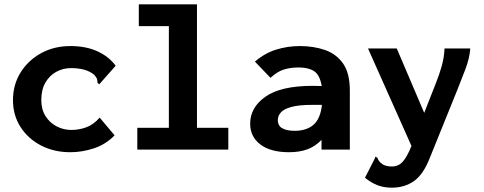

<svg xmlns="http://www.w3.org/2000/svg" viewBox="-20 -692 2240 888"><path d="M305 12Q230 12 170 -19Q110 -50 75 -104.5Q40 -159 40 -229Q40 -300 75 -356.5Q110 -413 170 -446Q230 -479 306 -479Q377 -479 430 -455Q483 -431 515 -388L446 -310L439 -302L431 -309Q431 -317 429 -325Q427 -333 416 -346Q395 -363 368 -370Q341 -377 308 -377Q272 -377 240.5 -360Q209 -343 190 -310Q171 -277 171 -229Q171 -186 190.5 -155Q210 -124 242 -107.5Q274 -91 310 -91Q345 -91 378.5 -103Q412 -115 441 -148L510 -66Q469 -24 414.5 -6Q360 12 305 12Z M615 0V-101H761V-571H622V-672H891V-101H1036V0Z M1317 12Q1231 12 1184 -24Q1137 -60 1137 -120Q1137 -195 1208 -245Q1279 -295 1427 -295Q1442 -295 1468 -294Q1459 -346 1432.5 -363Q1406 -380 1362 -380Q1324 -380 1293 -370.5Q1262 -361 1231 -332L1159 -407Q1204 -446 1257 -462.5Q1310 -479 1367 -479Q1430 -479 1482.5 -461Q1535 -443 1566.5 -398.5Q1598 -354 1598 -273V0H1467V-45Q1437 -14 1400.5 -1Q1364 12 1317 12ZM1265 -137Q1265 -110 1286 -98.5Q1307 -87 1342 -87Q1398 -87 1430 -115Q1462 -143 1469 -207Q1457 -207 1445 -207Q1433 -207 1425 -207Q1363 -207 1328 -197.5Q1293 -188 1279 -172Q1265 -156 1265 -137Z M1792 176Q1755 176 1725.5 164.5Q1696 153 1668 130L1713 42L1716 33L1725 37Q1728 45 1732.5 52Q1737 59 1751 69Q1768 78 1792 78Q1823 78 1843 55.5Q1863 33 1883 -17L1682 -468H1815L1942 -170L1995 -305Q2012 -347 2023 -386.5Q2034 -426 2036 -468H2155Q2152 -423 2132.5 -372Q2113 -321 2095 -276L1968 38Q1938 115 1894.5 145.5Q1851 176 1792 176Z"/></svg>

Font: Inconsolata SemiExpanded ExtraBold
Style: Regular
Weight: 800
Width: 6
Monospace: yes
Designer: Raph Levien, Cyreal, Brenton Simpson
Foundry: Raph Levien, Cyreal, Google
Version: Version 3.001; ttfautohint (v1.8.2.53-6de2)